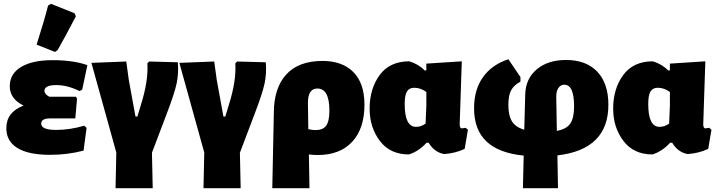

<svg xmlns="http://www.w3.org/2000/svg" viewBox="-20 -797 3753 1002"><path d="M231 -768 246 -777 369 -728 376 -712Q322 -608 281 -536L267 -526L171 -564Q208 -679 231 -768ZM240 11Q129 11 71 -24.5Q13 -60 13 -128Q13 -212 103 -246Q31 -281 31 -347Q31 -412 90 -447.5Q149 -483 254 -483Q363 -483 436 -457L409 -329L395 -322Q331 -353 274 -353Q212 -353 212 -323Q212 -305 238 -292H376L382 -282L373 -179H241Q195 -179 195 -152Q195 -119 273 -119Q345 -119 419 -141L432 -130L416 -11Q333 11 240 11Z M583 185 587 -1 457 -469 639 -476 652 -381 687 -189H697L716 -252Q755 -376 749 -466L758 -476L908 -472Q913 -415 902 -362.5Q891 -310 850 -203L773 0L777 185Z M1042 185 1046 -1 916 -469 1098 -476 1111 -381 1146 -189H1156L1175 -252Q1214 -376 1208 -466L1217 -476L1367 -472Q1372 -415 1361 -362.5Q1350 -310 1309 -203L1232 0L1236 185Z M1401 185 1409 -206Q1409 -337 1473.5 -408Q1538 -479 1663 -479Q1767 -479 1824.5 -420.5Q1882 -362 1882 -251Q1882 -126 1818 -57Q1754 12 1638 12Q1614 12 1592 9L1595 185ZM1587 -260 1589 -123Q1611 -118 1626 -118Q1665 -118 1682 -141Q1699 -164 1699 -220Q1699 -335 1636 -335Q1587 -335 1587 -260Z M2114 9Q2016 9 1962.5 -61.5Q1909 -132 1909 -230Q1909 -334 1961.5 -405.5Q2014 -477 2116 -477Q2163 -463 2197 -429L2205 -430V-465L2390 -477L2379 -148Q2379 -127 2391 -127Q2392 -127 2410 -130L2422 -120L2405 -20Q2356 3 2298 7Q2247 -2 2217 -52H2206Q2165 -7 2114 9ZM2092 -254Q2092 -135 2151 -135Q2178 -135 2201 -152L2205 -244V-317Q2175 -339 2142 -339Q2116 -339 2104 -320Q2092 -301 2092 -254Z M2721 -304Q2723 -386 2781 -435Q2839 -484 2934 -484Q3039 -484 3097 -423Q3155 -362 3155 -250Q3155 -17 2889 14L2892 185H2709L2713 15Q2582 2 2518 -59.5Q2454 -121 2454 -232Q2454 -328 2500 -393.5Q2546 -459 2633 -488L2696 -395V-371Q2661 -352 2647 -325Q2633 -298 2633 -250Q2633 -194 2652 -163.5Q2671 -133 2716 -120ZM2883 -289 2886 -114Q2936 -123 2956 -152Q2976 -181 2976 -242Q2976 -355 2925 -355Q2905 -355 2893.5 -337Q2882 -319 2883 -289Z M3385 9Q3287 9 3233.5 -61.5Q3180 -132 3180 -230Q3180 -334 3232.5 -405.5Q3285 -477 3387 -477Q3434 -463 3468 -429L3476 -430V-465L3661 -477L3650 -148Q3650 -127 3662 -127Q3663 -127 3681 -130L3693 -120L3676 -20Q3627 3 3569 7Q3518 -2 3488 -52H3477Q3436 -7 3385 9ZM3363 -254Q3363 -135 3422 -135Q3449 -135 3472 -152L3476 -244V-317Q3446 -339 3413 -339Q3387 -339 3375 -320Q3363 -301 3363 -254Z"/></svg>

Font: Alegreya Sans SC Black
Style: Regular
Weight: 900
Designer: Juan Pablo del Peral
Foundry: Huerta Tipografica
Version: Version 2.007